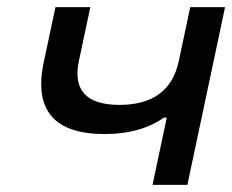

<svg xmlns="http://www.w3.org/2000/svg" viewBox="-20 -520 653 540"><path d="M507 0 613 -500H515L483 -349C465 -263 406 -225 316 -225C220 -225 185 -269 202 -349L234 -500H136L103 -345C74 -208 135 -143 274 -143C341 -143 396 -158 441 -189H449L409 0Z"/></svg>

Font: LT Wave
Style: Italic
Weight: 400
Designer: Daniel Lyons
Version: Version 2.5 (Glyphs App)